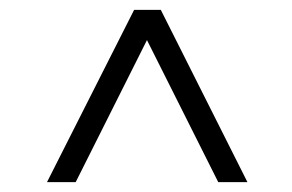

<svg xmlns="http://www.w3.org/2000/svg" viewBox="-20 -760 590 388"><path d="M305 -740 480 -392H421L277 -679L133 -392H75L251 -740Z"/></svg>

Font: Nacelle Light
Style: Regular
Weight: 300
Designer: Sora Sagano
Foundry: Sora Sagano
Version: Version 1.000;FEAKit 1.0